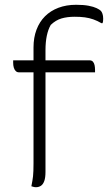

<svg xmlns="http://www.w3.org/2000/svg" viewBox="-20 -778 451 802"><path d="M35 -526H354Q363 -526 368 -520.5Q373 -515 375 -506Q377 -497 377 -486Q377 -484 377 -481Q377 -478 377 -476H58Q51 -476 45.5 -481.5Q40 -487 37.5 -496Q35 -505 35 -516Q35 -518 35 -521Q35 -524 35 -526ZM170 -60Q170 -36 165 -22Q160 -8 151 -2Q142 4 130 4Q125 4 119.5 2.5Q114 1 111 0Q116 -24 118 -42Q120 -60 120 -96Q120 -156 120 -216.5Q120 -277 120 -338Q120 -399 120 -459.5Q120 -520 120 -580Q120 -621 132.5 -654Q145 -687 168 -710Q191 -733 224 -745.5Q257 -758 298 -758Q329 -758 350 -754Q371 -750 383.5 -744Q396 -738 401 -733Q405 -729 408 -720.5Q411 -712 411 -700Q411 -695 410.5 -690Q410 -685 408 -681H404Q387 -691 370 -697Q353 -703 334.5 -705.5Q316 -708 292 -708Q261 -708 237 -701Q213 -694 192 -674Q181 -655 175.5 -628.5Q170 -602 170 -568Q170 -517 170 -466.5Q170 -416 170 -365Q170 -314 170 -263Q170 -212 170 -161.5Q170 -111 170 -60Z"/></svg>

Font: Recursive Casual Light
Style: Regular
Weight: 300
Version: Version 1.047